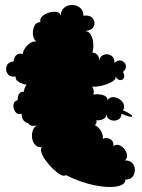

<svg xmlns="http://www.w3.org/2000/svg" viewBox="-20 -748 573 773"><path d="M245 -43Q238 -37 224 -44.5Q210 -52 194 -67.5Q178 -83 165 -100.5Q152 -118 147 -133Q142 -148 149 -155Q132 -154 122 -164.5Q112 -175 109.5 -191Q107 -207 111.5 -221.5Q116 -236 129 -243Q101 -237 94 -252Q84 -253 75.5 -262.5Q67 -272 67 -290Q51 -285 42 -297.5Q33 -310 34 -325Q35 -340 51 -345Q51 -365 59 -373Q67 -381 76 -378Q77 -393 87 -407Q69 -410 55 -418.5Q41 -427 43 -440Q20 -437 10.5 -451Q1 -465 6.5 -481.5Q12 -498 35 -501Q37 -522 49 -528.5Q61 -535 71 -530Q74 -549 90.5 -566Q107 -583 126 -581Q114 -591 112.5 -609.5Q111 -628 118.5 -643.5Q126 -659 143 -659Q139 -672 149.5 -682Q160 -692 176 -697Q192 -702 206.5 -700Q221 -698 225 -685Q225 -706 238.5 -717Q252 -728 270 -728Q288 -728 302 -717Q316 -706 316 -685Q344 -688 354.5 -673Q365 -658 357.5 -642Q350 -626 322 -623Q337 -623 345.5 -608.5Q354 -594 355.5 -573.5Q357 -553 352 -536Q363 -536 371.5 -527.5Q380 -519 379 -504Q383 -522 398 -527.5Q413 -533 427 -524.5Q441 -516 441 -495Q456 -508 469.5 -503.5Q483 -499 486.5 -485Q490 -471 475 -458Q483 -444 478.5 -434.5Q474 -425 464 -425.5Q454 -426 445 -440Q448 -429 432 -419.5Q416 -410 393.5 -404Q371 -398 351 -399Q361 -384 356 -367Q374 -371 393.5 -365.5Q413 -360 413 -345Q422 -357 435 -357Q448 -357 460.5 -349Q473 -341 478 -328.5Q483 -316 475 -304Q515 -286 512 -279.5Q509 -273 469 -290Q469 -272 454 -265.5Q439 -259 424 -265.5Q409 -272 409 -290Q409 -275 395.5 -268.5Q382 -262 368 -264Q371 -252 362 -244Q377 -237 386.5 -220.5Q396 -204 394 -189Q407 -196 422.5 -188.5Q438 -181 437 -160Q448 -168 460 -163.5Q472 -159 481 -147.5Q490 -136 491.5 -123.5Q493 -111 483 -102Q502 -103 512.5 -91.5Q523 -80 523 -64.5Q523 -49 514 -37Q505 -25 485 -25Q485 -4 450.5 2.5Q416 9 361 -2Q306 -13 245 -43Z"/></svg>

Font: Rubik Bubbles
Style: Regular
Weight: 400
Designer: Hubert and Fischer, NaN
Foundry: Hubert and Fischer, NaN
Version: Version 2.200